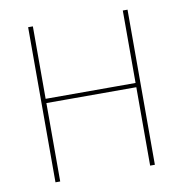

<svg xmlns="http://www.w3.org/2000/svg" viewBox="-74 -709 742 779"><g transform="rotate(-10 297.0 -319.5)"><path d="M112 0H92.5V-639H112ZM502 0H482.5V-639H502ZM103.5 -340.5H493.5V-323H103.5Z"/></g></svg>

Font: Anek Gujarati Medium Thin
Style: Regular
Weight: 250
Version: Version 1.003